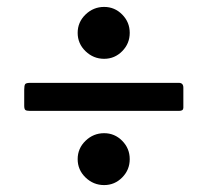

<svg xmlns="http://www.w3.org/2000/svg" viewBox="-20 -670 600 555"><path d="M204.5 -575Q204.5 -606 227.2 -628Q250 -650 281 -650Q311.5 -650 333.2 -628Q355 -606 355 -575Q355 -544 333.2 -522Q311.5 -500 281 -500Q250 -500 227.2 -522Q204.5 -544 204.5 -575ZM67.5 -430.5H497Q510 -430.5 510 -416.5V-358.5Q510 -349.5 498 -349.5H66Q56.5 -349.5 53.2 -352.2Q50 -355 50 -364.5V-410.5Q50 -423 52.8 -426.8Q55.5 -430.5 67.5 -430.5ZM204.5 -210Q204.5 -241 227.2 -263Q250 -285 281 -285Q311.5 -285 333.2 -263Q355 -241 355 -210Q355 -179 333.2 -157Q311.5 -135 281 -135Q250 -135 227.2 -157Q204.5 -179 204.5 -210Z"/></svg>

Font: Besley
Style: Bold
Weight: 700
Designer: Owen Earl
Foundry: indestructible type*
Version: Version 2.001; ttfautohint (v1.8.3)